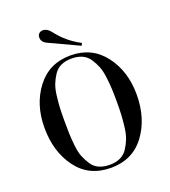

<svg xmlns="http://www.w3.org/2000/svg" viewBox="-156 -975 982 1108"><g transform="rotate(-20 335.0 -420.5)"><path d="M416 -700 236 -784Q202 -799 202 -828Q202 -843 211.5 -852Q221 -861 236 -861Q260 -861 282 -834Q283 -832 290.5 -823Q298 -814 301 -811Q304 -808 311.5 -799Q319 -790 324.5 -785.5Q330 -781 339 -772.5Q348 -764 356 -758Q364 -752 375 -744Q386 -736 398 -729Q410 -722 423 -715ZM52 -328Q52 -471 128 -570.5Q204 -670 335 -670Q466 -670 542 -570.5Q618 -471 618 -328Q618 -181 543.5 -80.5Q469 20 335 20Q201 20 126.5 -80.5Q52 -181 52 -328ZM335 1Q372 1 399.5 -12Q427 -25 444 -51Q461 -77 472 -105.5Q483 -134 488 -176Q493 -218 494.5 -250Q496 -282 496 -328Q496 -374 494.5 -405.5Q493 -437 488 -478.5Q483 -520 472 -547.5Q461 -575 444 -600.5Q427 -626 399.5 -638.5Q372 -651 335 -651Q298 -651 270.5 -638.5Q243 -626 226 -600.5Q209 -575 198 -547.5Q187 -520 182 -478.5Q177 -437 175.5 -405.5Q174 -374 174 -328Q174 -279 175 -248.5Q176 -218 180.5 -174.5Q185 -131 196 -104Q207 -77 224 -50.5Q241 -24 269 -11.5Q297 1 335 1Z"/></g></svg>

Font: Elsie Swash Caps
Style: Regular
Weight: 400
Designer: Alejandro Inler
Foundry: Alejandro Inler
Version: 1.001